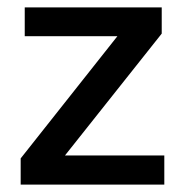

<svg xmlns="http://www.w3.org/2000/svg" viewBox="-20 -500 502 520"><path d="M418 -409V-480H47V-402H298L36 -71V0H425V-79H156Z"/></svg>

Font: UULA Sans Medium
Style: Regular
Weight: 500
Designer: Mohamed Gaber, Laura Garcia Mut
Foundry: Kief Type Foundry
Version: Version 3.006;hotconv 1.0.109;makeotfexe 2.5.65596